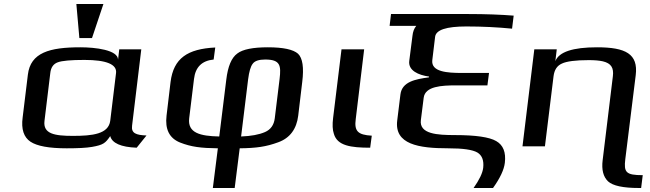

<svg xmlns="http://www.w3.org/2000/svg" viewBox="-20 -730 3245 958"><path d="M639 -103 685 -484H575L569 -432C569 -481 455 -494 381 -494C228 -494 132 -468 119 -357L93 -144C85 -85 99 -45 132 -23C165 -1 225 10 313 10C368 10 410 8 439 3C496 -7 506 -16 530 -51C539 -16 583 4 662 7L711 -54C659 -56 634 -65 639 -103ZM344 -52C252 -52 194 -62 202 -127L231 -366C234 -393 246 -411 268 -419C289 -427 334 -431 401 -431C511 -431 564 -409 559 -366L530 -127C521 -61 441 -52 344 -52ZM439 -540 496 -710H361L376 -540Z M1042 208H1151L1176 10C1260 9 1308 2 1368 -20C1427 -41 1460 -87 1468 -153L1488 -321C1497 -393 1490 -440 1467 -462C1443 -483 1394 -494 1316 -494C1243 -494 1191 -484 1164 -463C1135 -442 1117 -399 1109 -332L1074 -49C980 -51 915 -66 924 -140L948 -336C955 -395 987 -427 1046 -433L1054 -493C916 -486 846 -440 831 -321L811 -153C803 -86 824 -41 878 -19C934 3 982 9 1067 10ZM1375 -336 1351 -140C1347 -106 1330 -83 1302 -71C1272 -58 1233 -51 1183 -49L1218 -334C1223 -372 1230 -398 1241 -412C1251 -426 1272 -433 1303 -433C1379 -433 1383 -403 1375 -336Z M1755 -136 1797 -484H1684L1642 -141C1638 -108 1639 -82 1646 -62C1663 -3 1730 7 1827 7L1835 -53C1765 -57 1747 -76 1755 -136Z M2121 -348 2120 -344C2052 -335 1986 -322 1978 -259L1962 -129C1947 -10 2068 10 2217 10C2290 10 2338 17 2362 31C2385 45 2395 70 2391 107C2388 134 2371 168 2343 208H2440C2475 159 2495 117 2499 82C2505 30 2491 -6 2456 -26C2422 -46 2353 -56 2250 -56C2162 -56 2071 -61 2080 -131L2094 -242C2101 -300 2184 -304 2256 -304H2412L2420 -366H2285C2212 -366 2130 -371 2137 -430L2151 -546C2155 -581 2207 -598 2307 -598C2388 -598 2464 -594 2535 -587L2543 -652C2480 -657 2404 -660 2316 -660H1931L1924 -601H2057C2046 -588 2040 -571 2038 -551L2022 -426C2016 -378 2068 -355 2121 -348Z M3100 64 3152 -355C3165 -461 3102 -494 2959 -494C2838 -494 2769 -471 2751 -425L2758 -484H2646L2587 0H2699L2742 -350C2746 -381 2759 -402 2784 -413C2807 -424 2852 -430 2918 -430C2947 -430 2970 -428 2988 -424C3030 -414 3043 -391 3038 -350L2987 69C2981 117 2990 152 3014 175C3038 197 3089 208 3168 208H3179L3187 144C3103 144 3092 130 3100 64Z"/></svg>

Font: Gamestation Extended
Style: Italic
Weight: 400
Width: 7
Designer: Jonas Hecksher
Foundry: Jonas Hecksher, Playtypeª, e-types AS
Version: Version 1.003